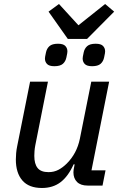

<svg xmlns="http://www.w3.org/2000/svg" viewBox="-20 -925 606 957"><path d="M219 -518 156 -201Q153 -186 152 -171.5Q151 -157 151 -148Q151 -108 167.5 -87.5Q184 -67 222 -67Q249 -67 271 -78.5Q293 -90 313 -110Q363 -160 378 -233L435 -518H524L436 -76H506L491 0H417Q382 0 364 -18Q346 -36 346 -66Q346 -71 347 -79Q348 -87 350 -95L352 -106H347Q320 -46 282 -17Q244 12 189 12Q124 12 91.5 -25.5Q59 -63 59 -130Q59 -145 60.5 -162Q62 -179 66 -198L130 -518ZM318 -731 222 -867 274 -905 371 -799 504 -905 549 -867 414 -731ZM251 -595Q225 -595 214.5 -606Q204 -617 204 -633Q204 -637 205 -643Q206 -649 209 -663Q213 -683 226.5 -695Q240 -707 269 -707Q295 -707 305.5 -696Q316 -685 316 -669Q316 -665 315 -659Q314 -653 311 -639Q307 -619 293.5 -607Q280 -595 251 -595ZM439 -595Q413 -595 402.5 -606Q392 -617 392 -633Q392 -637 393 -643Q394 -649 397 -663Q401 -683 414.5 -695Q428 -707 457 -707Q483 -707 493.5 -696Q504 -685 504 -669Q504 -665 503 -659Q502 -653 499 -639Q495 -619 481.5 -607Q468 -595 439 -595Z"/></svg>

Font: IBM Plex Sans Text
Style: Italic
Weight: 450
Italic angle: -11°
Designer: Mike Abbink, Paul van der Laan, Pieter van Rosmalen
Foundry: Bold Monday
Version: Version 3.005